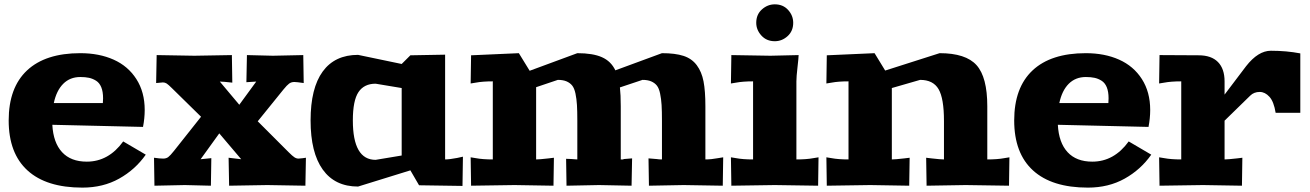

<svg xmlns="http://www.w3.org/2000/svg" viewBox="-20 -855 6037 885"><path d="M350.1 -609.9Q437 -609.9 503.7 -580.1Q570.3 -550.3 608.6 -490.5Q647 -430.7 647 -348.1Q647 -310.1 639.2 -270L221.2 -279.8Q225.6 -197.3 266.1 -153.6Q306.6 -109.9 379.9 -109.9Q480.5 -109.9 547.9 -203.1L651.9 -142.1Q603.5 -73.2 529.3 -31.7Q455.1 9.8 359.9 9.8Q193.8 9.8 106.9 -69.3Q20 -148.4 20 -299.8Q20 -451.2 104.7 -530.5Q189.5 -609.9 350.1 -609.9ZM228 -379.9H454.1Q455.1 -387.7 455.1 -401.9Q455.1 -432.6 446.8 -452.9Q438.5 -473.1 422.9 -482.9Q407.2 -492.7 390.4 -496.3Q373.5 -500 350.1 -500Q302.7 -500 271.5 -468.8Q240.2 -437.5 228 -379.9Z M689.9 -127.9Q716.3 -124 731.9 -124Q746.1 -124 755.4 -130.9Q764.6 -137.7 781.7 -159.2L906.7 -316.9L772.9 -448.2Q756.3 -464.8 748.3 -470Q740.2 -475.1 731 -475.1Q729 -475.1 699.7 -472.2L702.1 -601.1L876 -598.1L1048.8 -601.1L1050.8 -474.1Q1007.8 -479 993.2 -479L1083 -372.1L1161.1 -479Q1152.3 -479 1115.7 -476.1L1118.2 -601.1L1237.8 -598.1L1377.9 -601.1L1379.9 -472.2Q1346.7 -477.1 1336.9 -477.1Q1322.8 -477.1 1312.7 -469.7Q1302.7 -462.4 1286.1 -441.9L1168 -295.9L1310.1 -153.8Q1328.1 -135.7 1337.2 -129.9Q1346.2 -124 1356 -124Q1362.3 -124 1374.5 -125.7Q1386.7 -127.4 1390.1 -127.9L1387.7 1L1211.9 -2L1036.1 1L1033.7 -127.9L1058.1 -125Q1086.4 -121.1 1091.8 -121.1L990.7 -240.2L904.8 -121.1Q907.2 -121.1 917 -122.3Q926.8 -123.5 934.1 -124L954.1 -126L952.1 1L832 -2L691.9 1Z M1411.6 -299.8Q1411.6 -448.7 1467.5 -525.4Q1523.4 -602.1 1630.4 -602.1L1831.5 -560.1L1871.6 -600.1L2031.7 -603V-120.1Q2051.3 -120.1 2087.4 -127L2113.8 -132.8L2111.8 2L1911.6 -1L1871.6 -69.8L1630.4 4.9Q1523.9 4.9 1467.8 -73.2Q1411.6 -151.4 1411.6 -299.8ZM1606.4 -299.8Q1606.4 -118.2 1711.4 -118.2L1831.5 -138.2V-449.2L1711.4 -469.2Q1658.2 -469.2 1632.3 -430.4Q1606.4 -391.6 1606.4 -299.8Z M2149.4 -129.9 2173.3 -126Q2204.6 -120.1 2251.5 -120.1V-480Q2204.6 -480 2173.3 -474.1L2149.4 -470.2L2151.4 -600.1L2371.6 -609.9L2421.4 -528.8L2641.1 -609.9Q2712.9 -609.9 2754.6 -591.3Q2796.4 -572.8 2816.4 -530.8L3031.2 -609.9Q3092.3 -609.9 3130.6 -597.4Q3168.9 -585 3191.7 -554.4Q3214.4 -523.9 3222.9 -479.7Q3231.4 -435.5 3231.4 -365.2V-120.1Q3258.3 -120.1 3289.6 -126L3313.5 -129.9L3311.5 1L3131.3 -2L2971.2 1L2969.2 -125L2993.2 -123Q3002 -122.6 3007.8 -121.8Q3013.7 -121.1 3015.6 -120.8Q3017.6 -120.6 3021.2 -120.4Q3024.9 -120.1 3031.2 -120.1V-297.9Q3031.2 -343.3 3029.5 -371.1Q3027.8 -398.9 3022.7 -423.6Q3017.6 -448.2 3007.6 -460.7Q2997.6 -473.1 2981.4 -480Q2965.3 -486.8 2941.4 -486.8L2837.4 -452.1Q2841.3 -418.9 2841.3 -365.2V-120.1Q2846.2 -120.1 2848.4 -120.1Q2850.6 -120.1 2851.3 -120.1Q2852.1 -120.1 2852.8 -120.8Q2853.5 -121.6 2857.7 -122.1Q2861.8 -122.6 2869.1 -123L2893.6 -125L2891.1 1L2741.2 -2L2591.3 1L2589.4 -123L2613.3 -122.1Q2627.4 -121.6 2630.1 -120.8Q2632.8 -120.1 2641.1 -120.1V-297.9Q2641.1 -343.3 2639.4 -371.1Q2637.7 -398.9 2632.6 -423.6Q2627.4 -448.2 2617.4 -460.7Q2607.4 -473.1 2591.3 -480Q2575.2 -486.8 2551.3 -486.8L2451.2 -453.1V-120.1Q2466.3 -120.1 2509.3 -125L2533.2 -127.9L2531.2 1L2351.6 -2L2151.4 1Z M3349.1 -129.9 3373 -126Q3404.3 -120.1 3451.2 -120.1V-480Q3404.3 -480 3373 -474.1L3349.1 -470.2L3351.1 -601.1L3531.2 -598.1L3661.1 -601.1Q3661.1 -589.4 3656 -545.4Q3650.9 -501.5 3650.9 -480V-120.1Q3697.8 -120.1 3729 -126L3752.9 -129.9L3751 1L3551.3 -2L3351.1 1ZM3465.8 -750Q3465.8 -788.1 3491.9 -811.5Q3518.1 -835 3551.3 -835Q3589.4 -835 3612.8 -809.1Q3636.2 -783.2 3636.2 -750Q3636.2 -711.9 3610.4 -688.5Q3584.5 -665 3551.3 -665Q3513.2 -665 3489.5 -691.2Q3465.8 -717.3 3465.8 -750Z M3789.1 -129.9 3813 -126Q3844.2 -120.1 3891.1 -120.1V-480Q3844.2 -480 3813 -474.1L3789.1 -470.2L3791 -600.1L4011.2 -609.9L4060.1 -529.8L4311 -609.9Q4431.6 -609.9 4481.2 -554.7Q4530.8 -499.5 4530.8 -365.2V-120.1Q4577.6 -120.1 4608.9 -126L4632.8 -129.9L4630.9 1L4431.2 -2L4251 1L4249 -127.9L4272.9 -125Q4315.9 -120.1 4331.1 -120.1V-297.9Q4331.1 -401.4 4306.2 -444.1Q4281.2 -486.8 4221.2 -486.8L4090.8 -449.2V-120.1Q4106 -120.1 4148.9 -125L4172.9 -127.9L4170.9 1L3991.2 -2L3791 1Z M4984.9 -609.9Q5071.8 -609.9 5138.4 -580.1Q5205.1 -550.3 5243.4 -490.5Q5281.7 -430.7 5281.7 -348.1Q5281.7 -310.1 5273.9 -270L4856 -279.8Q4860.4 -197.3 4900.9 -153.6Q4941.4 -109.9 5014.6 -109.9Q5115.2 -109.9 5182.6 -203.1L5286.6 -142.1Q5238.3 -73.2 5164.1 -31.7Q5089.8 9.8 4994.6 9.8Q4828.6 9.8 4741.7 -69.3Q4654.8 -148.4 4654.8 -299.8Q4654.8 -451.2 4739.5 -530.5Q4824.2 -609.9 4984.9 -609.9ZM4862.8 -379.9H5088.9Q5089.8 -387.7 5089.8 -401.9Q5089.8 -432.6 5081.5 -452.9Q5073.2 -473.1 5057.6 -482.9Q5042 -492.7 5025.1 -496.3Q5008.3 -500 4984.9 -500Q4937.5 -500 4906.2 -468.8Q4875 -437.5 4862.8 -379.9Z M5322.8 -129.9 5346.7 -126Q5377.9 -120.1 5424.8 -120.1V-480Q5377.9 -480 5346.7 -474.1L5322.8 -470.2L5324.7 -601.1L5504.9 -600.1Q5563.5 -600.1 5594 -569.1Q5624.5 -538.1 5624.5 -480V-418.9L5723.6 -549.8Q5779.3 -621.1 5837.9 -621.1Q5909.7 -621.1 5973.6 -608.9V-335H5859.9Q5851.6 -386.7 5831.3 -408.9Q5811 -431.2 5786.6 -431.2Q5759.8 -431.2 5742.7 -414.1L5624.5 -298.8V-120.1Q5639.6 -120.1 5682.6 -125L5706.5 -127.9L5704.6 1L5524.9 -2L5324.7 1Z"/></svg>

Font: Zantroke
Style: Regular
Weight: 500
Foundry: gluk
Version: Version 0.36